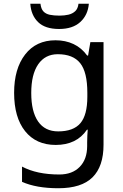

<svg xmlns="http://www.w3.org/2000/svg" viewBox="-20 -760 655 1020"><path d="M275 -546Q328 -546 370.5 -526Q413 -506 443 -465H448L460 -536H530V9Q530 124 471.5 182Q413 240 290 240Q232 240 183.5 231.5Q135 223 97 206V125Q176 167 295 167Q364 167 403.5 126.5Q443 86 443 16V-5Q443 -17 444 -39.5Q445 -62 446 -71H442Q414 -30 372.5 -10Q331 10 276 10Q172 10 113.5 -63Q55 -136 55 -267Q55 -395 113.5 -470.5Q172 -546 275 -546ZM287 -472Q220 -472 183 -418.5Q146 -365 146 -266Q146 -167 182.5 -114.5Q219 -62 289 -62Q370 -62 407 -105.5Q444 -149 444 -246V-267Q444 -377 406 -424.5Q368 -472 287 -472ZM452 -740Q447 -680 406.5 -643Q366 -606 294 -606Q220 -606 182.5 -642.5Q145 -679 141 -740H195Q198 -713 210.5 -699.5Q223 -686 244.5 -681.5Q266 -677 296 -677Q322 -677 343.5 -682Q365 -687 379.5 -700.5Q394 -714 397 -740Z"/></svg>

Font: Noto Sans New Tai Lue
Style: Regular
Weight: 400
Designer: Monotype Design Team
Foundry: Monotype Imaging Inc.
Version: Version 2.003